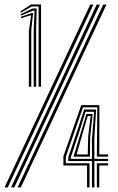

<svg xmlns="http://www.w3.org/2000/svg" viewBox="-68 -820 516 840"><path d="M100.9 -440.4V-791.8H71.6L22.5 -764.2L22 -770.7L67.6 -800.4H111.6V-440.4ZM58.2 -440.4V-684L68 -752.8L65.5 -752.8L24 -740.3L23.7 -746.8L70.9 -763.2H76.9L68.9 -688.5V-440.4ZM79.5 -440.4V-693L83.3 -773.7H78L23.4 -751.9L22.8 -758.4L74.7 -782.9H92.4L90.2 -697.5V-440.4ZM-19.7 0 355 -800H369.3L-5.4 0ZM-48.2 0 326.6 -800H340.7L-34.1 0ZM8.9 0 383.6 -800H397.7L23 0ZM312.9 0V-96H209.4V-136.3L287.5 -360H366.8L366.4 -144.4H405.1V-134.7H355.7L357.7 -350.3H295.1L220 -134.2V-105.7H323.6V0ZM355.7 0V-105.7H405.1V-96H366.4V0ZM334.3 0 334.4 -115.3H230.7V-132.2L272.9 -257.4L300.2 -341L352.5 -340.7L344.7 -215.7L345 -125H405.1V-115.3H345V0ZM241.4 -125H334.4L334.1 -209.8L343.6 -331H306.3L281.3 -250.6L241.4 -130.4ZM253.6 -134.7 287.6 -246.4 310.2 -321.6H337.4L326.6 -220.7L325.3 -134.7ZM267.2 -144.1H316L317.8 -223.3L328.5 -312.4H315.7L292.7 -234Z"/></svg>

Font: Big Shoulders Inline Thin
Style: Regular
Weight: 100
Designer: Patric King
Foundry: XO Type Co
Version: Version 2.002